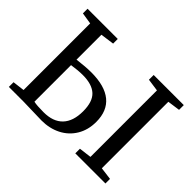

<svg xmlns="http://www.w3.org/2000/svg" viewBox="-147 -1013 1287 1287"><g transform="rotate(45 496.0 -370.0)"><path d="M278 2.5Q193 0 179 0H40.5V-44.5L125 -55V-686.5L43 -699.5V-743.5H329.5V-699.5L232 -686V-450Q309.5 -460 363 -460Q490.5 -460 555.8 -406.5Q621 -353 621 -248.5Q621 -172 586.2 -114.5Q551.5 -57 491 -26.2Q430.5 4.5 354.5 4.5Q337 4.5 278 2.5ZM508.5 -236.5Q508.5 -327.5 465.5 -367.2Q422.5 -407 336 -407Q311 -407 287.2 -404.8Q263.5 -402.5 232 -398V-51Q262 -44.5 325 -44.5Q415 -44.5 461.8 -93.5Q508.5 -142.5 508.5 -236.5ZM670.5 -44 759 -55V-685.5L670.5 -698V-743H956V-698L867 -685.5V-55L956 -43.5V0H670.5Z"/></g></svg>

Font: Merriweather 12pt
Style: Regular
Weight: 400
Designer: Eben Sorkin
Foundry: Eben Sorkin
Version: Version 2.100